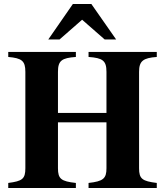

<svg xmlns="http://www.w3.org/2000/svg" viewBox="-20 -934 818 954"><path d="M557 -738 434 -914H342L220 -738H276L388 -836L500 -738ZM759 0V-25C687 -34 671 -45 671 -98V-577C671 -631 691 -646 759 -651V-676H420V-651C490 -646 509 -633 509 -577V-373H268V-577C268 -633 287 -646 357 -651V-676H21V-651C88 -645 106 -632 106 -577V-98C106 -45 91 -34 21 -25V0H357V-25C284 -33 268 -45 268 -98V-326H509V-98C509 -47 493 -33 420 -25V0Z"/></svg>

Font: XITS Math
Style: Bold
Weight: 700
Designer: MicroPress Inc., with final additions and corrections provided by Coen Hoffman, Elsevier (retired)
Version: Version 1.105